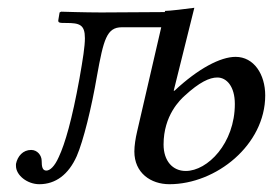

<svg xmlns="http://www.w3.org/2000/svg" viewBox="-20 -461 701 493"><path d="M426 -228 479 -441C458 -438 415 -433 404 -433L403 -430C374 -430 268 -429 240 -429C199 -429 137 -431 137 -431L133 -429L130 -411C128 -402 133 -402 150 -402C184 -402 198 -398 198 -363C198 -342 193 -310 184 -259C165 -154 147 -92 131 -58C120 -33 108 -23 99 -23C89 -23 87 -33 87 -48C87 -62 76 -76 60 -76C39 -76 25 -60 21 -40V-35C21 -11 50 12 81 12C123 12 156 -13 177 -60C194 -99 215 -184 229 -266C246 -360 254 -391 293 -391H394L332 -123C328 -106 325 -87 325 -72C325 -17 367 12 415 12C535 12 661 -89 661 -216C661 -270 632 -315 585 -315C546 -315 489 -285 428 -228ZM457 -22C423 -22 400 -48 400 -90C400 -165 443 -205 454 -215C492 -250 518 -262 538 -262C562 -262 583 -239 583 -194C583 -93 513 -22 457 -22Z"/></svg>

Font: Libertinus Serif
Style: Italic
Weight: 400
Italic angle: -12°
Designer: Philipp H. Poll, Khaled Hosny
Foundry: Caleb Maclennan
Version: Version 7.050;RELEASE